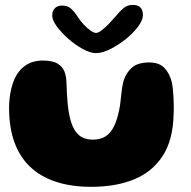

<svg xmlns="http://www.w3.org/2000/svg" viewBox="-20 -704 757 761"><path d="M341.5 36.5Q262.5 36.5 201.8 16.5Q141 -3.5 99.8 -42.5Q58.5 -81.5 37.2 -140Q16 -198.5 16 -276Q16 -296.5 18.2 -316Q20.5 -335.5 25 -353.5Q29.5 -371.5 35.5 -386.5Q51.5 -424 80.2 -444Q109 -464 149.5 -464Q189.5 -464 209.2 -451.2Q229 -438.5 235.8 -419.8Q242.5 -401 243 -383Q244 -371 244.2 -358.8Q244.5 -346.5 245.2 -334.5Q246 -322.5 246.8 -311.2Q247.5 -300 248.5 -290.5Q253 -245 264 -213.8Q275 -182.5 295.2 -166.5Q315.5 -150.5 348 -150.5Q377 -150.5 397.5 -163Q418 -175.5 431.2 -202Q444.5 -228.5 452.5 -269Q455.5 -283.5 457.2 -297.8Q459 -312 460.2 -326Q461.5 -340 463.8 -354.2Q466 -368.5 469.5 -382.5Q479.5 -415.5 503 -436Q526.5 -456.5 571.5 -456.5Q610.5 -456.5 631.2 -435.2Q652 -414 661 -378Q664 -363.5 665.5 -347.8Q667 -332 667.8 -315.5Q668.5 -299 668.8 -282Q669 -265 668 -248Q665.5 -149 624.8 -86Q584 -23 511.8 6.8Q439.5 36.5 341.5 36.5ZM360.5 -493.5Q337.5 -493.5 308 -509.8Q278.5 -526 251 -550.2Q223.5 -574.5 205.2 -599.2Q187 -624 187 -642Q187 -661 197.5 -671.5Q208 -682 225.5 -682Q248.5 -682 262.2 -669.2Q276 -656.5 289.5 -635Q298.5 -621 311.8 -606.8Q325 -592.5 338.5 -583Q352 -573.5 360.5 -573.5Q369.5 -573.5 383.5 -584.2Q397.5 -595 412.2 -610.5Q427 -626 439 -640Q456 -660.5 470.5 -672.5Q485 -684.5 506.5 -684.5Q546.5 -684.5 546.5 -644Q546.5 -624.5 527.5 -598.8Q508.5 -573 478.8 -549.2Q449 -525.5 417.2 -509.5Q385.5 -493.5 360.5 -493.5Z"/></svg>

Font: Gluten
Style: Bold
Weight: 700
Designer: Tyler Finck
Foundry: Etcetera Type Company
Version: Version 1.204